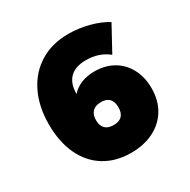

<svg xmlns="http://www.w3.org/2000/svg" viewBox="-161 -865 1020 1029"><g transform="rotate(-30 349.5 -350.5)"><path d="M402 -542Q336 -542 302 -508.5Q268 -475 268 -410Q320 -467 411 -467Q477 -467 527 -438Q577 -409 604.5 -356.5Q632 -304 632 -236Q632 -162 599 -106.5Q566 -51 505.5 -20.5Q445 10 366 10Q271 10 201.5 -33Q132 -76 95 -155.5Q58 -235 58 -342Q58 -453 99 -536.5Q140 -620 215 -665.5Q290 -711 389 -711Q453 -711 516 -694.5Q579 -678 623 -650L539 -496Q482 -542 402 -542ZM358 -166Q427 -166 427 -237Q427 -271 410 -289Q393 -307 359 -307Q324 -307 306 -288.5Q288 -270 288 -236Q288 -202 305.5 -184Q323 -166 358 -166Z"/></g></svg>

Font: Argentum Sans Black
Style: Regular
Weight: 900
Designer: Julieta Ulanovsky (Modified by Cristiano Sobral)
Foundry: Julieta Ulanovsky
Version: Version 1.000; ttfautohint (v1.5.65-e2d9)